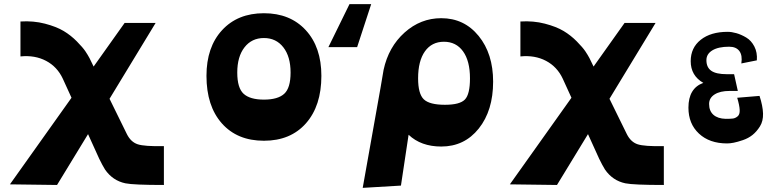

<svg xmlns="http://www.w3.org/2000/svg" viewBox="-20 -668 3777 929"><path d="M594 -19Q613 19 646 30Q679 41 773 39V227Q626 227 587 219Q525 206 488 152Q475 131 460 100L406 -19L256 227L28 224L326 -195L284 -287Q257 -345 203 -373.5Q149 -402 79 -395V-564Q142 -568 197.5 -553.5Q253 -539 288 -518Q323 -497 352 -467.5Q381 -438 393 -420Q405 -402 413 -387L433 -346L583 -557H733L510 -190Z M1671 -648H1776L1708 -440H1569ZM979 -301Q979 -440 1054.5 -522Q1130 -604 1257 -604Q1384 -604 1459.5 -522Q1535 -440 1535 -301Q1535 -156 1460.5 -71.5Q1386 13 1257 13Q1128 13 1053.5 -71Q979 -155 979 -301ZM1386 -317Q1386 -394 1351 -439Q1316 -484 1257 -484Q1198 -484 1163 -439Q1128 -394 1128 -317Q1128 -242 1159 -214Q1190 -186 1257 -186Q1324 -186 1355 -214Q1386 -242 1386 -317Z M1957 -16 1920 230 1735 241 1821 -242 1836 -330Q1860 -441 1937.5 -510.5Q2015 -580 2115 -580Q2226 -580 2296 -494Q2366 -408 2366 -273Q2366 -133 2296.5 -46Q2227 41 2115 41Q2017 41 1957 -16ZM2254 -289Q2254 -373 2220.5 -419.5Q2187 -466 2128 -466Q2069 -466 2036 -419.5Q2003 -373 2003 -289Q2003 -214 2030.5 -187.5Q2058 -161 2133 -161Q2205 -161 2229.5 -186.5Q2254 -212 2254 -289Z M3013 -19Q3032 19 3065 30Q3098 41 3192 39V227Q3045 227 3006 219Q2944 206 2907 152Q2894 131 2879 100L2825 -19L2675 227L2447 224L2745 -195L2703 -287Q2676 -345 2622 -373.5Q2568 -402 2498 -395V-564Q2561 -568 2616.5 -553.5Q2672 -539 2707 -518Q2742 -497 2771 -467.5Q2800 -438 2812 -420Q2824 -402 2832 -387L2852 -346L3002 -557H3152L2929 -190Z M3498 26Q3413 26 3362 -21.5Q3311 -69 3311 -147Q3311 -241 3383 -267Q3322 -302 3322 -372Q3322 -437 3370.5 -475.5Q3419 -514 3501 -514Q3520 -514 3543 -507.5Q3566 -501 3590.5 -486.5Q3615 -472 3630 -443Q3645 -414 3642 -376L3567 -361Q3573 -400 3557.5 -421Q3542 -442 3508 -442Q3456 -442 3427 -424.5Q3398 -407 3398 -377Q3398 -342 3421.5 -325.5Q3445 -309 3497 -309H3532L3550 -228H3510Q3464 -228 3437.5 -211Q3411 -194 3411 -165Q3411 -131 3432 -112.5Q3453 -94 3491 -93Q3515 -93 3526.5 -94.5Q3538 -96 3549 -105Q3560 -114 3559 -136Q3558 -158 3547 -195L3655 -204Q3671 -155 3672 -118.5Q3673 -82 3657 -56.5Q3641 -31 3621 -15Q3601 1 3574.5 10Q3548 19 3530 22.5Q3512 26 3498 26Z"/></svg>

Font: OpenDyslexic
Style: Bold
Weight: 800
Designer: Abbie Gonzalez
Version: Version 0.920;hotconv 1.0.109;makeotfexe 2.5.65596